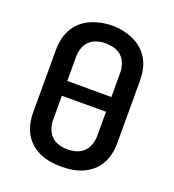

<svg xmlns="http://www.w3.org/2000/svg" viewBox="-136 -852 873 965"><g transform="rotate(20 300.0 -369.0)"><path d="M300 8Q271 8 242 3.5Q213 -1 186.5 -12.5Q160 -24 137.5 -43.5Q115 -63 101 -88.5Q87 -114 81 -142.5Q75 -171 75 -200V-535Q75 -564 81 -592.5Q87 -621 101.5 -646.5Q116 -672 138 -691.5Q160 -711 186.5 -722.5Q213 -734 242 -740Q271 -746 300 -746Q329 -746 358 -740Q387 -734 413.5 -722.5Q440 -711 462 -691.5Q484 -672 498.5 -646.5Q513 -621 519 -592.5Q525 -564 525 -535V-200Q525 -171 519 -142.5Q513 -114 499 -88.5Q485 -63 462.5 -43.5Q440 -24 413.5 -12.5Q387 -1 358 3.5Q329 8 300 8ZM182 -407H418V-535Q418 -559 410.5 -582Q403 -605 386 -621.5Q369 -638 345.5 -644.5Q322 -651 299 -651Q275 -651 252.5 -644Q230 -637 213 -620.5Q196 -604 189 -581Q182 -558 182 -535ZM300 -84Q324 -84 347 -91Q370 -98 386.5 -114.5Q403 -131 410.5 -154Q418 -177 418 -200V-328H182V-200Q182 -177 189.5 -154Q197 -131 213.5 -114.5Q230 -98 253 -91Q276 -84 300 -84Z"/></g></svg>

Font: Iosevka Custom SmBdEx
Style: Regular
Weight: 600
Width: 7
Monospace: yes
Designer: Belleve Invis
Foundry: Belleve Invis
Version: Version 11.2.4; ttfautohint (v1.8.4)